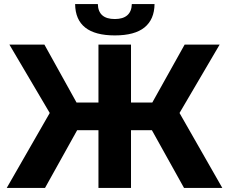

<svg xmlns="http://www.w3.org/2000/svg" viewBox="-20 -918 1119 938"><path d="M722 -282H620V0H461V-282H357L200 0H13L223 -366L26 -700H197L354 -417H461V-700H620V-417H724L882 -700H1053L857 -366L1066 0H879ZM347 -898H458Q460 -825 541 -825Q581 -825 602 -843.5Q623 -862 624 -898H735Q734 -823 686 -784Q638 -745 541 -745Q349 -745 347 -898Z"/></svg>

Font: Montserrat-Bold
Style: Bold
Weight: 700
Version: Version 7.200